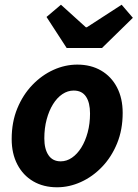

<svg xmlns="http://www.w3.org/2000/svg" viewBox="-20 -782 583 814"><path d="M222.1 12Q164.2 12 120.9 -13.3Q77.6 -38.6 53.6 -84.7Q29.5 -130.8 29.5 -192.5Q29.5 -264.4 53.3 -322.2Q77.1 -380.1 117.1 -421.7Q157.2 -463.4 206.6 -485.8Q256.1 -508.1 307.5 -508.1Q365.4 -508.1 408.8 -482.8Q452.1 -457.5 476.1 -411.4Q500.1 -365.3 500.1 -303.6Q500.1 -231.7 476.3 -173.9Q452.6 -116.1 412.5 -74.4Q372.5 -32.7 323 -10.4Q273.6 12 222.1 12ZM237.3 -98Q262.7 -98 285.2 -113.5Q307.7 -129 324.8 -156.5Q341.9 -184 351.8 -221Q361.7 -258 361.7 -300.9Q361.7 -346.9 344.5 -372.5Q327.3 -398.1 292.4 -398.1Q267.2 -398.1 244.6 -383Q222 -367.9 204.9 -340.4Q187.8 -313 177.9 -276Q167.9 -239 167.9 -195.2Q167.9 -150.3 185.5 -124.2Q203.1 -98 237.3 -98ZM262.6 -578.6 177.2 -710.1 238.4 -762 344.1 -666.3H348.1L495.7 -762L543.3 -706.5L412.5 -578.6Z"/></svg>

Font: Source Sans Variable
Style: Italic
Weight: 200
Italic angle: -11°
Designer: Paul D. Hunt
Foundry: Adobe Systems Incorporated
Version: Version 3.006;hotconv 1.0.111;makeotfexe 2.5.65597